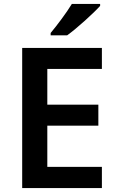

<svg xmlns="http://www.w3.org/2000/svg" viewBox="-20 -958 598 978"><path d="M490 -928V-938H346C319 -893 269 -827 238 -790V-778H322C371 -813 457 -891 490 -928ZM499 0V-108H221V-318H481V-425H221V-607H499V-714H93V0Z"/></svg>

Font: Noto Sans Tai Tham SemiBold
Style: Regular
Weight: 600
Designer: Monotype Design Team 2013. Revised by David WIlliams 2020
Foundry: Monotype Imaging Inc.
Version: Version 2.002